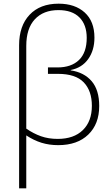

<svg xmlns="http://www.w3.org/2000/svg" viewBox="-20 -785 607 1045"><path d="M299 -765Q388 -765 441 -717Q494 -669 494 -580Q494 -511 460 -463.5Q426 -416 365 -404V-402Q438 -391 479 -343Q520 -295 520 -208Q520 -110 460.5 -52.5Q401 5 297 5Q248 5 206 -8Q164 -21 123 -48V240H84V-539Q84 -644 141 -704.5Q198 -765 299 -765ZM298 -730Q216 -730 169.5 -680Q123 -630 123 -535V-85Q162 -58 203 -43.5Q244 -29 294 -29Q382 -29 431 -77Q480 -125 480 -209Q480 -291 435.5 -337Q391 -383 296 -383H241V-418H293Q368 -418 410 -458.5Q452 -499 452 -579Q452 -650 412.5 -690Q373 -730 298 -730Z"/></svg>

Font: Noto Sans Disp ExtLt
Style: Regular
Weight: 200
Designer: Monotype Design Team
Foundry: Monotype Imaging Inc.
Version: Version 2.000;GOOG;noto-source:20170915:90ef993387c0